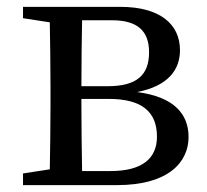

<svg xmlns="http://www.w3.org/2000/svg" viewBox="-20 -539 604 559"><path d="M219 -41C218 -97 217 -176 217 -230V-251H297C395 -251 437 -212 437 -141C437 -77 393 -41 302 -41ZM306 -480C379 -480 414 -450 414 -387C414 -320 378 -288 293 -288H217C217 -352 218 -427 219 -480ZM47 -519V-486L125 -474C126 -418 127 -342 127 -289V-230C127 -177 126 -101 125 -46L47 -34V0H320C472 0 529 -68 529 -140C529 -206 488 -257 379 -271C472 -289 504 -338 504 -393C504 -469 445 -519 331 -519Z"/></svg>

Font: Noto Serif SC Medium
Style: Regular
Weight: 500
Designer: Ryoko NISHIZUKA 西塚涼子 (kana & ideographs); Frank Grießhammer (Latin, Greek & Cyrillic); Wenlong ZHANG 张文龙 (bopomofo); San
Foundry: Adobe Systems Incorporated
Version: Version 1.001;PS 1.001;hotconv 16.6.54;makeotf.lib2.5.65590